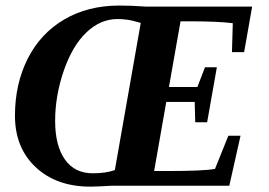

<svg xmlns="http://www.w3.org/2000/svg" viewBox="-20 -679 984 702"><path d="M310.5 3.4Q186.5 3.4 110.6 -67.6Q34.7 -138.7 34.7 -255.9Q34.7 -372.1 81.3 -464.4Q127.9 -556.6 214.6 -607.7Q301.3 -658.7 416.5 -658.7Q460.9 -658.7 514.6 -654.8H901.9L872.6 -488.3H828.1L831.1 -594.2Q777.8 -601.1 668.5 -601.1H640.1L597.7 -360.8H701.7L729.5 -433.1H772.9L737.3 -231.9H693.8L691.9 -306.2H587.9L543.5 -53.7H593.8Q724.6 -53.7 766.1 -61.5L814.9 -182.6H859.4L818.4 0H391.1Q332 3.4 310.5 3.4ZM319.3 -45.4Q366.7 -45.4 399.9 -57.1L494.6 -595.2Q463.9 -604.5 445.3 -606.9Q426.8 -609.4 409.7 -609.4Q347.2 -609.4 295.9 -560.5Q244.6 -511.7 213.1 -420.2Q181.6 -328.6 181.6 -236.8Q181.6 -146.5 217.3 -95.9Q252.9 -45.4 319.3 -45.4Z"/></svg>

Font: Tinos
Style: Bold Italic
Weight: 700
Italic angle: -16.333°
Designer: Steve Matteson
Foundry: Monotype Imaging Inc.
Version: Version 1.23